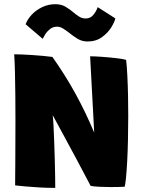

<svg xmlns="http://www.w3.org/2000/svg" viewBox="-20 -891 681 914"><path d="M243 3.5Q208.5 3.5 170.8 1.5Q133 -0.5 101 -3.5Q69 -6.5 52 -8.5Q52 -13.5 52.2 -41.5Q52.5 -69.5 52.8 -113.2Q53 -157 53.2 -209.5Q53.5 -262 53.5 -316Q53.5 -375 53 -435Q52.5 -495 51.2 -546.8Q50 -598.5 47.5 -632.5Q58 -632.5 80.8 -631.8Q103.5 -631 131 -629.2Q158.5 -627.5 184.8 -625Q211 -622.5 229.5 -620Q292 -531.5 340.5 -442.8Q389 -354 428.5 -259.5L409 -623Q430.5 -623 465.2 -620.5Q500 -618 533 -614.2Q566 -610.5 580.5 -606Q584 -574.5 586.2 -530.2Q588.5 -486 589.5 -436Q590.5 -386 590.5 -337.5Q590.5 -281.5 589.2 -226.2Q588 -171 585.5 -123.8Q583 -76.5 579.8 -44.2Q576.5 -12 573.5 -2Q544 -0.5 506 -0.5Q479 -0.5 453.8 -1.8Q428.5 -3 411.5 -6Q406 -16.5 387.5 -51.5Q369 -86.5 342.8 -135.8Q316.5 -185 287.2 -239Q258 -293 231 -342.5Q233 -326.5 234.8 -292.8Q236.5 -259 238 -216.5Q239.5 -174 240.8 -130.8Q242 -87.5 242.5 -51.8Q243 -16 243 3.5ZM102 -775.5Q110.5 -799 131 -821Q151.5 -843 180.8 -857Q210 -871 243 -871Q272 -871 292.2 -858.8Q312.5 -846.5 329 -832.5Q343 -820.5 357 -811.8Q371 -803 388 -803Q410 -803 424.2 -820Q438.5 -837 445 -857L529 -803.5Q526 -787.5 510 -761.2Q494 -735 465.5 -714.2Q437 -693.5 396.5 -693.5Q370.5 -693.5 349.2 -706.5Q328 -719.5 309.5 -734.5Q294.5 -746.5 280.2 -755.2Q266 -764 252 -764Q232.5 -764 218.8 -753.2Q205 -742.5 196.2 -728.8Q187.5 -715 183.5 -706Z"/></svg>

Font: Grandstander ExtraBold
Style: Regular
Weight: 800
Designer: Tyler Finck
Foundry: Etcetera Type Co
Version: Version 1.200; ttfautohint (v1.8.3)